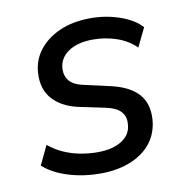

<svg xmlns="http://www.w3.org/2000/svg" viewBox="-64 -573 630 644"><g transform="rotate(-10 250.5 -250.5)"><path d="M229 9Q170 9 118.5 -7Q67 -23 35 -52L66 -117Q89 -98 116 -86Q143 -74 172.5 -68.5Q202 -63 231 -63Q283 -63 314.5 -83.5Q346 -104 347 -140Q349 -165 333.5 -181.5Q318 -198 284 -205L189 -225Q135 -238 106 -271.5Q77 -305 80 -358Q82 -401 107.5 -435Q133 -469 178.5 -489.5Q224 -510 286 -510Q319 -510 351 -503Q383 -496 411 -482.5Q439 -469 457 -449L426 -385Q399 -412 360.5 -425Q322 -438 281 -438Q228 -438 196.5 -416.5Q165 -395 163 -359Q162 -334 176 -317.5Q190 -301 222 -294L315 -273Q375 -259 404.5 -227Q434 -195 431 -141Q428 -95 402.5 -61.5Q377 -28 332 -9.5Q287 9 229 9Z"/></g></svg>

Font: Nunitoga
Style: Medium Italic
Weight: 500
Italic angle: -9°
Designer: Vernon Adams
Foundry: Vernon Adams
Version: Version 1.0